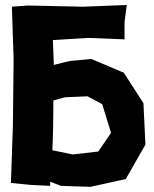

<svg xmlns="http://www.w3.org/2000/svg" viewBox="-20 -724 614 764"><path d="M191.4 -214.8 192.4 -324.2 238.3 -336.9 328.1 -340.8 386.7 -309.6 421.9 -195.3 371.1 -121.1 269.5 -109.4 188.5 -126ZM27.3 -697.3 34.2 -488.3 31.2 -218.8 23.4 3.9 101.6 11.7 179.7 15.6V0V-1L222.7 15.6L339.8 19.5L480.5 -11.7L558.6 -148.4L550.8 -313.5L472.7 -434.6L343.8 -489.3L257.8 -481.4L194.3 -465.8L190.4 -564.5L330.1 -573.2L475.6 -567.4V-636.7L484.4 -704.1L309.6 -697.3L90.8 -702.1Z"/></svg>

Font: MaokenAssortedSans-TC
Style: Regular
Weight: 500
Version: Version 0.83